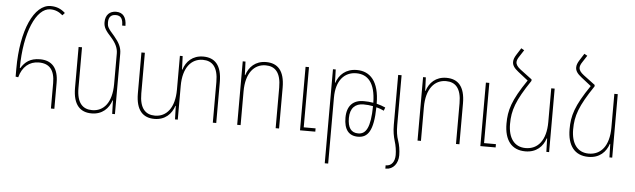

<svg xmlns="http://www.w3.org/2000/svg" viewBox="-56 -996 4801 1452"><g transform="rotate(5 2344.0 -270.0)"><path d="M345 0H371V-198C371 -309 321 -364 231 -364C156 -364 117 -332 88 -285H84C85 -554 169 -747 276 -747C313 -747 342 -734 370 -710L387 -729C356 -757 323 -772 276 -772C151 -772 58 -571 58 -277V-217L78 -214C99 -294 152 -339 224 -339C304 -339 345 -293 345 -193Z M831 -460C831 -506 812 -542 774 -587C722 -645 718 -657 718 -687C718 -724 734 -747 773 -747C815 -747 827 -717 827 -672H852C852 -736 826 -772 773 -772C725 -772 692 -742 692 -686C692 -647 708 -623 754 -573C789 -533 805 -497 805 -458V-226C805 -84 743 -15 656 -15C585 -15 539 -59 539 -173V-482H513V-172C513 -41 569 10 654 10C735 10 784 -40 804 -102H807L810 0H831Z M1459 -492C1378 -492 1329 -442 1310 -380H1307L1303 -482H1282V-226C1282 -86 1220 -15 1133 -15C1062 -15 1016 -59 1016 -173V-482H990V-172C990 -41 1046 10 1131 10C1212 10 1261 -40 1281 -102H1284L1287 0H1308V-256C1308 -396 1371 -467 1458 -467C1529 -467 1574 -423 1574 -309V0H1600V-310C1600 -441 1545 -492 1459 -492Z M1759 0H1785V-256C1785 -396 1848 -467 1935 -467C2006 -467 2051 -423 2051 -309V0H2077V-310C2077 -441 2022 -492 1936 -492C1855 -492 1806 -442 1787 -380H1784L1780 -482H1759ZM2236 0H2352V-25H2262V-482H2236Z M2444 232H2470V-269C2470 -399 2533 -467 2623 -467C2708 -467 2768 -410 2770 -256C2746 -260 2721 -262 2696 -262C2622 -262 2570 -221 2570 -125C2570 -36 2606 10 2676 10C2751 10 2793 -44 2796 -224C2817 -219 2836 -212 2854 -203L2863 -228C2843 -237 2820 -245 2796 -251C2796 -421 2725 -492 2625 -492C2540 -492 2491 -442 2470 -381H2468L2465 -482H2444ZM2596 -125C2596 -201 2636 -237 2697 -237C2722 -237 2746 -235 2770 -230C2768 -67 2735 -15 2676 -15C2622 -15 2596 -52 2596 -125Z M2939 -103C2939 -52 2946 -18 2956 17C2967 51 2973 90 2973 123C2973 173 2949 207 2908 207H2904V232H2909C2964 232 3000 184 3000 123C3000 85 2993 44 2982 13C2970 -21 2965 -56 2965 -103V-482H2939Z M3128 0H3154V-256C3154 -396 3217 -467 3304 -467C3375 -467 3420 -423 3420 -309V0H3446V-310C3446 -441 3391 -492 3305 -492C3224 -492 3175 -442 3156 -380H3153L3149 -482H3128ZM3605 0H3721V-25H3631V-482H3605Z M3947 -536 3859 -602C3834 -621 3822 -638 3822 -657C3822 -669 3828 -684 3839 -700L3872 -751L3849 -764L3816 -712C3802 -690 3796 -673 3796 -656C3796 -630 3811 -609 3843 -584L3918 -525C3808 -364 3787 -287 3787 -187C3787 -63 3841 10 3947 10C4031 10 4080 -40 4100 -102H4103L4106 0H4127V-482H4101V-226C4101 -86 4039 -15 3947 -15C3861 -15 3814 -80 3814 -187C3814 -290 3840 -366 3947 -525Z M4426 -536 4338 -602C4313 -621 4301 -638 4301 -657C4301 -669 4307 -684 4318 -700L4351 -751L4328 -764L4295 -712C4281 -690 4275 -673 4275 -656C4275 -630 4290 -609 4322 -584L4397 -525C4287 -364 4266 -287 4266 -187C4266 -63 4320 10 4426 10C4510 10 4559 -40 4579 -102H4582L4585 0H4606V-482H4580V-226C4580 -86 4518 -15 4426 -15C4340 -15 4293 -80 4293 -187C4293 -290 4319 -366 4426 -525Z"/></g></svg>

Font: Noto Sans Armenian SemiCondensed Thin
Style: Regular
Weight: 100
Width: 4
Designer: Monotype Design Team
Foundry: Monotype Imaging Inc.
Version: Version 2.008